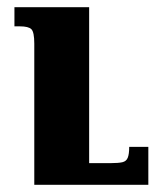

<svg xmlns="http://www.w3.org/2000/svg" viewBox="-20 -512 441 532"><path d="M391 -105V0H75V-391Q75 -423 67 -431Q59 -439 35 -439H20V-492H227V-60H287Q308 -60 319 -62.5Q330 -65 334 -75Q338 -85 338 -105Z"/></svg>

Font: Noto Serif Armenian
Style: Bold
Weight: 700
Version: Version 2.007